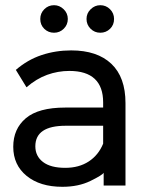

<svg xmlns="http://www.w3.org/2000/svg" viewBox="-20 -704 552 739"><path d="M463 -307V10H379V-39Q374 -30 328 -7.5Q282 15 220 15Q134 15 82.5 -27Q31 -69 31 -139Q31 -208 79.5 -249Q128 -290 231 -290H377V-310Q377 -370 344.5 -400.5Q312 -431 247 -431Q203 -431 161.5 -416Q120 -401 82 -368L41 -435Q86 -474 140 -492Q194 -510 254 -510Q354 -510 408.5 -458.5Q463 -407 463 -307ZM377 -151V-220H233Q116 -220 116 -141Q116 -103 145.5 -80.5Q175 -58 231 -58Q284 -58 321.5 -82.5Q359 -107 377 -151ZM135 -631Q135 -653 150.5 -668.5Q166 -684 188 -684Q209 -684 225 -668.5Q241 -653 241 -631Q241 -609 225.5 -593.5Q210 -578 188 -578Q166 -578 150.5 -593Q135 -608 135 -631ZM313 -631Q313 -653 329 -668.5Q345 -684 366 -684Q388 -684 403.5 -668.5Q419 -653 419 -631Q419 -608 403.5 -593Q388 -578 366 -578Q344 -578 328.5 -593.5Q313 -609 313 -631Z"/></svg>

Font: AtCorfu Sans
Style: AtCorfu Sans Regular
Weight: 400
Designer: Kostas Teopoulos
Foundry: Kostas Teopoulos
Version: Version 1.00 July 8, 2025, initial release